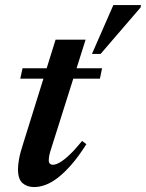

<svg xmlns="http://www.w3.org/2000/svg" viewBox="-20 -727 576 758"><path d="M60 -416.5 69 -457.5H383L374.5 -416.5ZM187.5 -157.5Q181 -138.5 177.8 -126.5Q174.5 -114.5 173.5 -107Q172.5 -99.5 172.5 -94.5Q172.5 -85 177 -80.8Q181.5 -76.5 189.5 -76.5Q200 -76.5 216.2 -85.8Q232.5 -95 254.5 -115.8Q276.5 -136.5 304 -170.5L321 -158Q290.5 -109.5 262 -77Q233.5 -44.5 208 -25Q182.5 -5.5 159.2 3Q136 11.5 115 11.5Q87 11.5 69 -4Q51 -19.5 51 -59.5Q51 -75 55.2 -99.2Q59.5 -123.5 71.5 -160L199.5 -570.5H318ZM343 -514 427.5 -707H536.5L535 -697.5L377 -514Z"/></svg>

Font: Newsreader 36pt SemiBold
Style: Italic
Weight: 600
Italic angle: -17°
Designer: Hugues Gentile
Foundry: Production Type
Version: Version 1.003